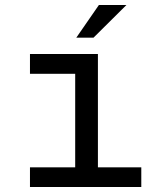

<svg xmlns="http://www.w3.org/2000/svg" viewBox="-20 -743 640 763"><path d="M99.1 -528.3H369.1V-78.1H541.5V0H99.1V-78.1H278.8V-449.7H99.1ZM373 -723.1H482.4L351.6 -593.3H283.2Z"/></svg>

Font: TypoPRO Roboto Mono
Style: Regular
Weight: 400
Designer: Google
Version: Version 2.000986; 2015; ttfautohint (v1.3)